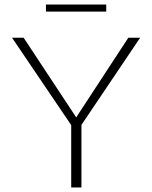

<svg xmlns="http://www.w3.org/2000/svg" viewBox="-20 -824 669 844"><path d="M447 -804V-773H182V-804ZM596 -658 338 -275V0H293V-274L33 -658H84L315 -308L544 -658Z"/></svg>

Font: EauTestInfant Light
Style: Regular
Weight: 300
Designer: Christian Thalmann (Catharsis Fonts)
Version: Version 0.001;PS 000.001;hotconv 1.0.88;makeotf.lib2.5.64775